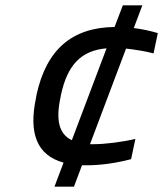

<svg xmlns="http://www.w3.org/2000/svg" viewBox="-20 -695 611 719"><path d="M117 -341 115 -329C86 -193 120 -113 218 -86L184 4H257L287 -76H305C356 -76 414 -84 471 -99L487 -175C439 -163 372 -155 330 -155H317L452 -513C487 -509 526 -503 555 -495L571 -571C542 -580 511 -586 481 -590L513 -675H440L409 -594C249 -592 154 -509 117 -341ZM207 -332 208 -338C232 -452 284 -506 379 -514L249 -170C201 -193 188 -245 207 -332Z"/></svg>

Font: LT Wave Text Italic
Style: Regular
Weight: 400
Designer: Daniel Lyons
Version: Version 2.5 (Glyphs App)